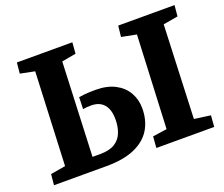

<svg xmlns="http://www.w3.org/2000/svg" viewBox="-116 -878 1231 1054"><g transform="rotate(-20 500.0 -351.5)"><path d="M149 -623 65 -640 71 -703H395L390 -638L307 -623L284 -74H329Q383 -74 414.5 -93.5Q446 -113 459.5 -147.5Q473 -182 473 -226Q473 -264 461.5 -289.5Q450 -315 428 -328.5Q406 -342 372 -342Q358 -342 347.5 -341Q337 -340 325 -338L327 -407Q347 -410 361.5 -411.5Q376 -413 391 -413.5Q406 -414 426 -414Q492 -414 538 -390Q584 -366 608 -324.5Q632 -283 632 -232Q632 -162 601 -110Q570 -58 505 -29Q440 0 339 0H32L38 -63L125 -78ZM743 -622 656 -639 663 -703H992L986 -639L900 -624L878 -79L973 -66L968 0H630L635 -66L718 -78Z"/></g></svg>

Font: Literata 18pt
Style: Bold Italic
Weight: 700
Italic angle: -2°
Designer: Latin by Veronika Burian and Jose Scaglione. Greek by Irene Vlachou. Cyrillic by Vera Evstafieva
Foundry: TypeTogether
Version: Version 3.103;gftools[0.9.29]